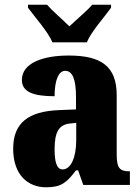

<svg xmlns="http://www.w3.org/2000/svg" viewBox="-20 -786 594 816"><path d="M203 -606H349C367 -651 425 -715 452 -753V-766H372C353 -743 302 -700 275 -674C249 -700 199 -743 180 -766H99V-753C127 -715 184 -651 203 -606ZM176 10C239 10 263 -9 303 -62H312L334 0H532V-58H528C488 -58 476 -74 476 -128V-381C476 -506 408 -550 272 -550C164 -550 73 -519 73 -446C73 -397 118 -377 212 -377C212 -447 230 -485 257 -485C288 -485 303 -449 303 -374V-321L231 -318C101 -313 36 -264 36 -154C36 -42 99 10 176 10ZM246 -66C222 -66 212 -96 212 -151C212 -221 228 -256 277 -261L304 -264V-191C304 -116 281 -66 246 -66Z"/></svg>

Font: Noto Serif Myanmar Condensed Black
Style: Regular
Weight: 900
Width: 3
Designer: Ben Mitchell and the Monotype Design Team
Foundry: Monotype Imaging Inc.
Version: Version 2.106